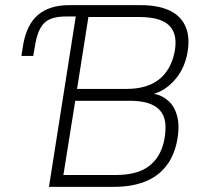

<svg xmlns="http://www.w3.org/2000/svg" viewBox="-20 -725 802 745"><path d="M170 0 274 -661H235Q177 -661 151.5 -635.5Q126 -610 116 -549L109 -508H63L70 -552Q84 -631 128.5 -668Q173 -705 248 -705H526Q596 -705 640.5 -683Q685 -661 702 -617Q719 -573 705 -509Q692 -452 656 -412.5Q620 -373 577 -361Q608 -356 633 -334Q658 -312 668 -272Q678 -232 666 -173Q653 -114 620.5 -75.5Q588 -37 538 -18.5Q488 0 422 0ZM226 -46H429Q512 -46 557.5 -80Q603 -114 617 -180Q625 -221 621 -250Q617 -279 600 -297.5Q583 -316 554 -325Q525 -334 483 -334H272ZM279 -380H471Q549 -380 595.5 -415.5Q642 -451 657 -521Q671 -590 638 -624.5Q605 -659 520 -659H323Z"/></svg>

Font: Nunito Sans 7pt SemiCondensed ExtraLight
Style: Italic
Weight: 250
Width: 4
Italic angle: -9°
Designer: Vernon Adams
Foundry: Vernon Adams
Version: Version 3.101;gftools[0.9.27]